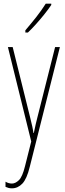

<svg xmlns="http://www.w3.org/2000/svg" viewBox="-20 -783 356 1045"><path d="M23 -527H49L145 -140Q153 -108 156 -93.5Q159 -79 160 -72.5Q161 -66 162 -59H164Q170 -89 174.5 -107.5Q179 -126 183 -142L280 -527H306L142 125Q126 191 101.5 216.5Q77 242 45 242Q35 242 27 240Q19 238 10 234V206Q27 216 45 216Q64 216 83 197.5Q102 179 116 122L150 -13ZM259 -756Q243 -732 220.5 -704Q198 -676 175 -650.5Q152 -625 132 -606H118V-618Q152 -658 178 -691Q204 -724 229 -763H259Z"/></svg>

Font: Noto Sans Telugu ExtraCondensed Thin
Style: Regular
Weight: 100
Width: 2
Designer: Jelle Bosma - Monotype Design Team
Foundry: Monotype Imaging Inc.
Version: Version 2.005; ttfautohint (v1.8.4.7-5d5b)